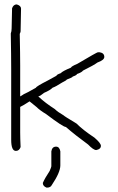

<svg xmlns="http://www.w3.org/2000/svg" viewBox="-20 -694 540 878"><path d="M56.6 -673.8Q76.2 -668 76.2 -654.3Q76.2 -651.9 74.2 -550.8Q74.2 -547.4 70.3 -539.1Q72.3 -445.3 72.3 -394.5V-253.9H74.2Q86.4 -263.2 109.4 -273.4L144.5 -293Q145.5 -298.8 199.2 -326.2L238.3 -347.7Q238.3 -352.5 257.8 -359.4Q265.6 -368.7 304.7 -384.8Q305.2 -390.1 334 -402.3Q423.3 -455.1 427.7 -455.1H435.5Q457 -451.7 457 -433.6Q457 -419.4 425.8 -408.2Q409.7 -396 359.4 -371.1Q354.5 -363.3 332 -355.5Q332 -350.6 312.5 -343.8Q312.5 -340.3 285.2 -330.1Q285.2 -327.1 263.7 -316.4Q234.4 -297.4 220.7 -293Q208.5 -280.8 181.6 -269.5Q163.1 -253.9 156.2 -253.9V-252Q187.5 -222.7 230.5 -195.3Q243.7 -182.1 271.5 -166Q271.5 -164.1 330.1 -128.9Q358.4 -100.1 412.1 -64.5Q441.4 -39.1 441.4 -27.3Q441.4 -11.7 419.9 -7.8Q407.2 -7.8 382.8 -33.2Q325.2 -75.2 281.2 -113.3Q268.6 -113.3 191.4 -171.9Q162.1 -189.5 146.5 -205.1L115.2 -230.5Q85.9 -211.4 72.3 -205.1V-87.9Q72.3 -62.5 74.2 -21.5Q67.9 -3.9 52.7 -3.9Q31.2 -3.9 31.2 -54.7V-377Q31.2 -437 29.3 -541Q33.2 -550.3 33.2 -564.5Q35.2 -649.4 35.2 -656.2Q41.5 -673.8 56.6 -673.8ZM236.3 -23.4Q252 -23.4 255.9 -2V62.5Q255.9 94.2 216.8 152.3Q211.4 164.1 193.4 164.1Q175.8 157.7 175.8 142.6Q185.1 121.1 207 87.9Q214.8 69.8 214.8 66.4V-2Q218.3 -23.4 236.3 -23.4Z"/></svg>

Font: CEF Fonts CJK Mono
Style: Regular
Weight: 400
Designer: PartyBoss (派对大魔王)
Version: Release 2.25